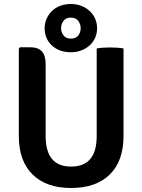

<svg xmlns="http://www.w3.org/2000/svg" viewBox="-20 -925 711 959"><path d="M597 -683V-246Q597 -121 528.5 -53.5Q460 14 335 14Q211 14 142.5 -53.5Q74 -121 74 -246V-682L80 -689H130Q170 -689 189 -668.5Q208 -648 208 -603V-245Q208 -93 335 -93Q463 -93 463 -245V-683Q491 -688 530 -688Q569 -688 597 -683ZM239 -698Q203 -732 203 -784Q203 -810 213 -832Q223 -854 240 -870.5Q257 -887 281 -896Q305 -905 334 -905Q363 -905 387 -895.5Q411 -886 428.5 -869.5Q446 -853 455.5 -831Q465 -809 465 -784Q465 -759 455.5 -737Q446 -715 428.5 -699Q411 -683 387 -673.5Q363 -664 334 -664Q276 -664 239 -698ZM334 -837Q309 -837 297 -820.5Q285 -804 285 -784Q285 -764 297.5 -748Q310 -732 334 -732Q359 -732 371 -748Q383 -764 383 -784Q383 -804 371 -820.5Q359 -837 334 -837Z"/></svg>

Font: Signika
Style: Semibold
Weight: 600
Designer: Anna Giedrys
Foundry: Anna Giedrys
Version: Version 1.001